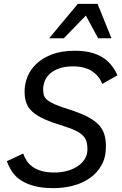

<svg xmlns="http://www.w3.org/2000/svg" viewBox="-20 -950 627 984"><path d="M99.1 -163.1Q105.5 -144 116.7 -126.5Q127.9 -108.9 146.5 -95.5Q165 -82 192.6 -74Q220.2 -65.9 259.8 -65.9Q294.4 -65.9 325 -74.5Q355.5 -83 378.4 -98.4Q401.4 -113.8 414.8 -135.7Q428.2 -157.7 428.2 -185.1Q428.2 -206.1 423.8 -222.9Q419.4 -239.7 406.2 -253.7Q393.1 -267.6 368.9 -279.8Q344.7 -292 305.2 -304.2Q245.6 -322.3 207 -339.6Q168.5 -356.9 146 -377.4Q123.5 -397.9 114.7 -423.1Q106 -448.2 106 -481.9Q106 -519.5 120.8 -556.6Q135.7 -593.8 167.2 -623.5Q198.7 -653.3 247.3 -671.6Q295.9 -689.9 363.8 -689.9Q407.2 -689.9 441.4 -681.9Q475.6 -673.8 502.2 -658Q528.8 -642.1 548.3 -618.7Q567.9 -595.2 582 -564L503.9 -520Q488.3 -561.5 450.7 -585.7Q413.1 -609.9 354 -609.9Q313 -609.9 283.9 -599.6Q254.9 -589.4 236.6 -573Q218.3 -556.6 209.7 -535.4Q201.2 -514.2 201.2 -492.2Q201.2 -475.1 204.8 -462.2Q208.5 -449.2 222.2 -437.7Q235.8 -426.3 262.2 -414.8Q288.6 -403.3 334 -389.2Q389.2 -371.6 425.5 -353.3Q461.9 -335 483.6 -312.7Q505.4 -290.5 514.2 -262.7Q522.9 -234.9 522.9 -199.2Q522.9 -143.6 500.2 -103.3Q477.5 -63 439.9 -36.9Q402.3 -10.7 353.8 1.7Q305.2 14.2 253.9 14.2Q195.3 14.2 154.3 2.9Q113.3 -8.3 85.4 -27.1Q57.6 -45.9 41.3 -71Q24.9 -96.2 15.1 -124ZM482.9 -753.9 419.9 -870.1 307.1 -753.9H231.9L378.9 -930.2H480L551.3 -753.9Z"/></svg>

Font: Clear Sans
Style: Italic
Weight: 400
Italic angle: -12°
Foundry: Intel Corporation
Version: Version 1.00